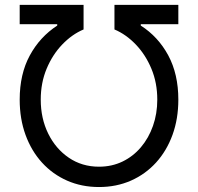

<svg xmlns="http://www.w3.org/2000/svg" viewBox="-20 -747 801 777"><path d="M59.7 -343.8Q59.7 -447.1 100.5 -522.4Q141.3 -597.7 211.6 -643.5V-649.1H59.7V-727.3H318.2V-627.8Q271.3 -608 231.9 -566.9Q192.5 -525.9 168.7 -468.9Q144.9 -411.9 144.9 -343.8Q144.9 -267.8 175.1 -206.3Q205.3 -144.9 258.5 -108.7Q311.8 -72.4 380.7 -72.4Q432.5 -72.4 475.7 -93.2Q518.8 -114 550.2 -151.1Q581.7 -188.2 599.1 -237.6Q616.5 -286.9 616.5 -343.8Q616.5 -411.9 592.7 -468.9Q568.9 -525.9 529.5 -566.9Q490.1 -608 443.2 -627.8V-727.3H701.7V-649.1H549.7V-643.5Q620 -598.7 660.9 -522.9Q701.7 -447.1 701.7 -343.8Q701.7 -266 678.1 -201.2Q654.5 -136.4 611.5 -89.1Q568.5 -41.9 509.8 -16Q451 9.9 380.7 9.9Q310.4 9.9 251.6 -16Q192.8 -41.9 149.9 -89.1Q106.9 -136.4 83.3 -201.2Q59.7 -266 59.7 -343.8Z"/></svg>

Font: InterMG
Style: Regular
Weight: 400
Designer: Rasmus Andersson
Foundry: rsms
Version: Version 3.019;December 26, 2023;FontCreator 15.0.0.2955 64-b